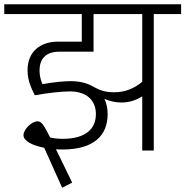

<svg xmlns="http://www.w3.org/2000/svg" viewBox="-36 -705 868 899"><path d="M812 -685H-16V-639H347V-510H236C152 -510 93 -463 93 -376C93 -325 113 -288 127 -259C190 -270 252 -277 291 -277C372 -277 413 -233 413 -171C413 -104 368 -55 258 -55C237 -55 216 -57 199 -61C170 -117 160 -137 140 -137C111 -137 74 -98 74 -72C74 -45 115 -24 171 -13L255 174L302 150L226 -6C236 -5 247 -5 257 -5C404 -5 468 -71 468 -171C468 -197 463 -221 453 -242C476 -232 503 -225 533 -225C568 -225 600 -235 630 -254V0H684V-639H812ZM630 -322C591 -290 550 -273 498 -273C452 -273 427 -285 403 -298C375 -315 339 -325 295 -325C266 -325 218 -321 163 -311C157 -324 149 -347 149 -374C149 -427 176 -463 242 -463H402V-639H630Z"/></svg>

Font: FiraGO Light
Style: Regular
Weight: 300
Designer: bBox Type
Foundry: bBox Type GmbH
Version: Version 1.001;PS 001.001;hotconv 1.0.88;makeotf.lib2.5.64775